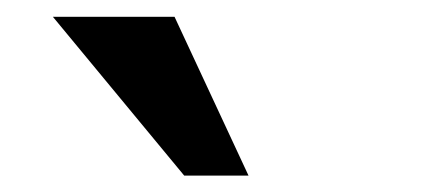

<svg xmlns="http://www.w3.org/2000/svg" viewBox="-20 -802 532 232"><path d="M202.6 -589.8 43.9 -781.7H190.9L280.3 -589.8Z"/></svg>

Font: Comme SemiBold
Style: Regular
Weight: 600
Version: Version 1.000;gftools[0.9.27]